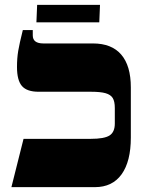

<svg xmlns="http://www.w3.org/2000/svg" viewBox="-20 -771 606 791"><path d="M77 -199H354Q410 -199 431.5 -213Q453 -227 453 -262V-326Q453 -353 444.5 -367Q436 -381 415 -387Q394 -393 355 -393H139Q91 -393 70.5 -416.5Q50 -440 50 -495Q50 -531 55 -561Q60 -591 74 -647H115V-625Q115 -592 159 -592H363Q440 -592 479.5 -546Q519 -500 519 -411V-204Q519 -106 481 -53Q443 0 371 0H27ZM133 -751H392L389 -679H130Z"/></svg>

Font: Noto Serif Hebrew Black
Style: Regular
Weight: 900
Designer: Monotype Design Team
Foundry: Monotype Imaging Inc.
Version: Version 1.000